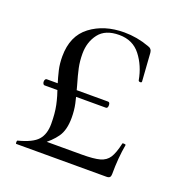

<svg xmlns="http://www.w3.org/2000/svg" viewBox="-95 -565 621 650"><g transform="rotate(20 216.0 -240.0)"><path d="M368 -124Q368 -126 374 -125.5Q380 -125 380 -123Q371 -73 371 -15Q371 -7 367.5 -3.5Q364 0 356 0H31Q29 0 29 -5.5Q29 -11 31 -12Q82 -25 100.5 -46Q119 -67 119 -104Q119 -142 113 -170.5Q107 -199 95 -233Q86 -262 81 -284Q76 -306 76 -332Q76 -406 125 -443Q174 -480 246 -480Q292 -480 336 -464Q351 -460 352 -445L359 -344Q359 -340 354 -340Q348 -340 347 -344Q338 -394 310 -430Q282 -466 233 -466Q183 -466 160 -436Q137 -406 137 -364Q137 -337 142 -313.5Q147 -290 157 -256Q167 -220 172 -197Q177 -174 177 -147Q177 -103 159.5 -78Q142 -53 110 -30L99 -42H251Q295 -42 316.5 -48Q338 -54 349 -71Q360 -88 368 -124ZM281 -230Q281 -219 274 -219H53Q50 -219 48 -222.5Q46 -226 46 -230Q46 -235 48 -238Q50 -241 53 -241H274Q281 -241 281 -230Z"/></g></svg>

Font: Cormorant SC
Style: Regular
Weight: 400
Designer: Christian Thalmann (Catharsis Fonts)
Foundry: Catharsis Fonts
Version: Version 4.000